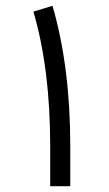

<svg xmlns="http://www.w3.org/2000/svg" viewBox="-20 -641 373 659"><path d="M221.2 -2V-138.7C221.2 -321.3 200.7 -481.9 160.2 -621.1L94.7 -601.1C133.3 -468.8 152.3 -314.9 152.3 -139.2V-2Z"/></svg>

Font: Shabnam FD Light
Style: Regular
Weight: 300
Foundry: DejaVu fonts team - Redesigned by Saber Rastikerdar - Based on Vazir font
Version: Version 5.00;October 20, 2019;FontCreator 12.0.0.2547 64-bit